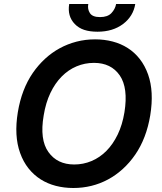

<svg xmlns="http://www.w3.org/2000/svg" viewBox="-20 -935 815 965"><path d="M69.6 -371.1Q88.8 -486.9 145.2 -568.9Q172.6 -608.3 206.5 -639.6Q240.4 -670.8 280.2 -692.5Q320 -714.1 364.7 -725.7Q409.4 -737.2 457.7 -737.2Q504.3 -737.2 545.8 -726.4Q587.4 -715.6 621.8 -693.7Q656.2 -671.9 682.4 -638.5Q708.5 -605.1 724.4 -560.4Q754.6 -474.8 735.1 -355.1Q715.9 -239.7 659.8 -158Q631.7 -117.2 597.1 -85.8Q562.5 -54.3 522.9 -33Q483.3 -11.7 439.5 -0.9Q395.6 9.9 348.7 9.9Q302.2 9.9 260.5 -0.9Q218.8 -11.7 184.3 -33.6Q149.9 -55.4 123.4 -88.6Q96.9 -121.8 81 -166.5Q50.1 -252.5 69.6 -371.1ZM223.4 -170.8Q267.8 -108.3 353 -108.3Q398.8 -108.3 440.2 -125.7Q481.5 -143.1 514.7 -176.5Q547.9 -209.9 571.6 -258.9Q595.2 -307.9 605.5 -371.1Q625 -492.9 582 -555.8Q538.4 -619 452.4 -619Q406.2 -619 364.9 -601.6Q323.5 -584.2 290.1 -550.4Q256.7 -516.7 233.3 -467.7Q209.9 -418.7 199.6 -355.1Q178.6 -233 223.4 -170.8ZM327.8 -914.8H423.7Q419 -889.2 431.8 -869.3Q444.6 -849.1 482.6 -849.1Q521 -849.1 539.8 -869Q558.9 -889.2 563.6 -914.8H659.8Q649.9 -853.3 598.4 -814.3Q546.9 -775.6 470.2 -775.6Q431.5 -775.6 403.4 -784.8Q375.4 -794 355.8 -814.3Q317.8 -853.7 327.8 -914.8Z"/></svg>

Font: Inter P Semi Bold
Style: Italic
Weight: 600
Italic angle: 9.39999°
Designer: Rasmus Andersson
Foundry: rsms
Version: Version 3.018;git-588b23468